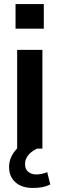

<svg xmlns="http://www.w3.org/2000/svg" viewBox="-20 -736 295 951"><path d="M65 0V-489H190V0ZM57 -594V-716H197V-594ZM143 195Q88 195 56.5 167Q25 139 25 91Q25 49 53 13Q81 -23 127 -42L164 0Q148 7 134 18.5Q120 30 112 45Q104 60 104 77Q104 102 120 115Q136 128 160 128Q174 128 187 125Q200 122 214 117L229 178Q210 187 189.5 191Q169 195 143 195Z"/></svg>

Font: Nunito Sans 12pt ExtraLight 12pt
Style: Bold
Weight: 700
Version: Version 3.101;gftools[0.9.27]